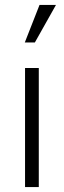

<svg xmlns="http://www.w3.org/2000/svg" viewBox="-20 -762 260 782"><path d="M141 -742H208L122 -589H81ZM82 0V-485H138V0Z"/></svg>

Font: Palanquin ExtraLight
Style: Regular
Weight: 275
Designer: Pria Ravichandran
Version: Version 1.001